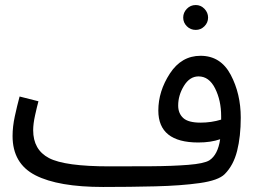

<svg xmlns="http://www.w3.org/2000/svg" viewBox="-20 -723 1023 764"><path d="M874 -30Q909 -65 923.5 -122.5Q938 -180 938 -255Q938 -350 898 -425.5Q858 -501 778 -501Q702 -501 656 -430.5Q610 -360 610 -283Q610 -156 769 -156Q819 -156 856 -169Q847 -107 813 -85Q792 -72 728.5 -67Q665 -62 581.5 -61.5Q498 -61 416 -61L390 21Q496 21 598 18.5Q700 16 774.5 5.5Q849 -5 874 -30ZM689 -303Q689 -344 712 -381.5Q735 -419 770 -419Q812 -419 836 -371Q860 -323 860 -261Q860 -253 860 -247Q821 -235 778 -235Q729 -235 709 -253.5Q689 -272 689 -303ZM390 21 436 -11 416 -61Q238 -61 175 -94Q112 -127 112 -205Q112 -230 119.5 -264Q127 -298 133 -320L58 -339Q48 -302 39 -260.5Q30 -219 30 -182Q30 -72 121 -25.5Q212 21 390 21ZM759 -604Q779 -604 793.5 -618.5Q808 -633 808 -653Q808 -673 793.5 -688Q779 -703 759 -703Q738 -703 723.5 -688Q709 -673 709 -653Q709 -633 723.5 -618.5Q738 -604 759 -604Z"/></svg>

Font: Noto Sans Arabic
Style: Regular
Weight: 400
Designer: Nadine Chahine - Monotype Design Team
Foundry: Monotype Imaging Inc.
Version: Version 1.902